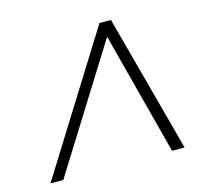

<svg xmlns="http://www.w3.org/2000/svg" viewBox="-81 -790 737 694"><g transform="rotate(-15 287.5 -443.0)"><path d="M26 -186 347 -700H390L528 -186H481L361 -645L74 -186Z"/></g></svg>

Font: DM Sans 24pt ExtraLight
Style: Italic
Weight: 250
Italic angle: -10°
Designer: Colophon Foundry, Jonny Pinhorn
Foundry: Colophon Foundry
Version: Version 4.004;gftools[0.9.30]